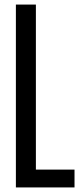

<svg xmlns="http://www.w3.org/2000/svg" viewBox="-20 -820 358 840"><path d="M49.5 0V-800H137V-78H306V0Z"/></svg>

Font: Big Shoulders Display Thin SemiBold
Style: Regular
Weight: 600
Version: Version 2.002